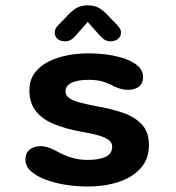

<svg xmlns="http://www.w3.org/2000/svg" viewBox="-20 -687 659 718"><path d="M309 10.5Q265.5 10.5 223.8 3.8Q182 -3 148.5 -16Q115 -29 95 -47.5Q75 -66 75 -89.5Q75 -114.5 91 -127.5Q107 -140.5 132 -140.5Q143.5 -140.5 156.5 -136.8Q169.5 -133 185 -125Q200.5 -116.5 218.5 -108.2Q236.5 -100 258.5 -94.5Q280.5 -89 308 -89Q350 -89 374.8 -100.5Q399.5 -112 399.5 -138.5Q399.5 -154.5 385.2 -164.5Q371 -174.5 345 -181.5Q319 -188.5 283.5 -194.5Q226 -205 182.5 -222.8Q139 -240.5 114.5 -271Q90 -301.5 90 -348.5Q90 -387 109.2 -413.5Q128.5 -440 160.5 -456.2Q192.5 -472.5 231.8 -480Q271 -487.5 310.5 -487.5Q348 -487.5 384.2 -482.2Q420.5 -477 450.2 -466.2Q480 -455.5 497.5 -438.8Q515 -422 515 -398Q515 -375 499.2 -363Q483.5 -351 459.5 -351Q446 -351 434 -354Q422 -357 409 -363Q394 -371.5 370.5 -380Q347 -388.5 312 -388.5Q297.5 -388.5 282.2 -386.8Q267 -385 254 -380.2Q241 -375.5 233 -367Q225 -358.5 225 -345Q225 -329.5 239.5 -319.8Q254 -310 279 -303.5Q304 -297 336.5 -290.5Q394.5 -281 439.8 -265.2Q485 -249.5 511 -221Q537 -192.5 537 -144.5Q537 -91.5 505.2 -57Q473.5 -22.5 421.8 -6Q370 10.5 309 10.5ZM420.5 -591Q432.5 -578 432.5 -565Q432.5 -551 421.8 -541.8Q411 -532.5 393.5 -532.5Q378.5 -532.5 368 -540.5Q357.5 -548.5 348 -560L308 -605L268.5 -560Q258.5 -547.5 248.2 -540Q238 -532.5 223 -532.5Q205.5 -532.5 195 -541.8Q184.5 -551 184.5 -565.5Q184.5 -579 196 -591L224.5 -620.5Q245 -643.5 263 -655.2Q281 -667 308 -667Q335.5 -667 353.5 -655.2Q371.5 -643.5 392 -620.5Z"/></svg>

Font: Sono Monospace SemiBold
Style: Regular
Weight: 600
Designer: Tyler Finck
Foundry: Tyler Finck
Version: Version 2.112